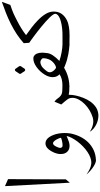

<svg xmlns="http://www.w3.org/2000/svg" viewBox="483 -1266 1099 2106"><g transform="rotate(-90 1033.0 -212.5)"><path d="M121.6 -674.3 119.1 -40.5 82.5 3.4 44.9 -708Z M548.3 -13.2Q526.9 -3.4 502.4 -0.5Q494.6 0.5 487.3 0.5Q472.2 0.5 454.3 -4.4Q436.5 -9.3 419.9 -26.9Q417.5 -30.3 415.3 -33.2Q413.1 -36.1 410.6 -40Q401.9 -54.7 398.9 -71.8Q397 -84.5 397 -98.1V-106.9Q398.4 -124.5 403.6 -142.8Q408.7 -161.1 417 -178.2Q428.7 -203.1 441.4 -220Q454.1 -236.8 467.3 -247.1Q489.7 -263.7 513.7 -263.7Q519 -263.7 524.4 -262.7Q550.8 -259.3 572.8 -234.9Q598.6 -205.1 615.2 -149.9Q619.6 -132.8 622.8 -114Q626 -95.2 627 -75.2Q627.4 -65.4 627.4 -55.2Q627.4 -44.9 626.7 -29.5Q626 -14.2 623 7.8L622.6 11.2Q611.3 66.4 587.2 116.2Q563 166 526.1 203.9Q489.3 241.7 439.5 264.9Q389.6 288.1 326.7 290H325.2Q315.4 290 298.3 283.4Q281.2 276.9 260 263.4Q238.8 250 216.1 230.5Q193.4 210.9 172.4 185.5Q205.1 209.5 233.9 222.2Q261.2 234.9 286.1 237.8Q294.9 239.3 303.7 239.3Q326.7 239.3 355.7 229.5Q384.8 219.7 417.2 198.5Q449.7 177.2 479.7 148.2Q509.8 119.1 533.4 87.9Q557.1 56.6 573.5 25.4Q589.8 -5.9 595.2 -31.7ZM574.7 -94.2V-95.2Q574.7 -97.2 573.2 -103Q571.8 -108.9 567.9 -118.4Q564 -127.9 558.3 -138.9Q552.7 -149.9 545.9 -159.2Q539.1 -168.5 531 -174.8Q522.9 -181.2 514.4 -180.9Q505.9 -180.7 496.8 -172.9Q487.8 -165 479 -146.5Q475.1 -138.2 470.9 -129.2Q466.8 -120.1 465.3 -111.3Q464.4 -107.4 464.4 -103.5Q464.4 -99.1 466.1 -92.8Q467.8 -86.4 476.6 -79.1Q483.9 -76.2 494.6 -76.2Q505.4 -76.2 516.8 -77.9Q528.3 -79.6 539.6 -82.3Q550.8 -85 559.3 -87.6Q567.9 -90.3 572.3 -92.3Q575.2 -93.8 575.2 -94.2Z M1143.6 -2.4Q1130.9 -2 1119.6 -2Q1103 -2 1084.2 -3.2Q1065.4 -4.4 1046.9 -8.8V-4.9Q1046.9 31.7 1038.1 70.8Q1029.3 110.4 1012.9 151.9Q996.6 193.4 971.9 228.5Q947.3 263.7 913.1 287.6Q878.9 311.5 834.5 315.9Q826.2 316.9 817.9 316.9Q799.8 316.9 775.6 312.3Q751.5 307.6 724.9 295.2Q698.2 282.7 676 263.9Q653.8 245.1 640.6 221.7Q662.6 236.3 683.1 244.9Q703.6 253.4 723.1 257.3Q739.3 260.7 755.4 260.7Q778.3 260.7 800.3 253.9Q841.3 241.2 878.4 218.5Q915.5 195.8 944.3 167.2Q973.1 138.7 991.5 106.4Q1009.8 74.2 1012.7 43Q1013.2 35.6 1013.2 28.8Q1013.2 17.1 1010.3 5.4Q1007.3 -6.3 998 -20.5Q988.8 -34.7 974.4 -50.8Q960 -66.9 940.4 -90.3Q948.2 -108.9 955.8 -127.7Q963.4 -146.5 971.2 -165Q986.8 -153.8 998.5 -140.6Q1010.3 -127.4 1019.5 -112.8Q1027.8 -104 1035.4 -98.1Q1043 -92.3 1050.3 -88.4Q1064.5 -81.1 1085.9 -79.6Q1103 -78.1 1128.9 -78.1H1142.6Q1143.1 -59.1 1143.1 -40.3Q1143.1 -21.5 1143.6 -2.4Z M1315.9 -598.6Q1318.4 -599.1 1320.3 -599.1Q1323.2 -599.1 1326.7 -597.2Q1330.1 -595.2 1333.3 -591.1Q1336.4 -586.9 1339.1 -582Q1341.8 -577.1 1344.7 -573.7Q1349.1 -567.4 1355 -559.6Q1360.8 -551.8 1362.8 -544.4V-542.5Q1362.8 -538.6 1360.6 -534.7Q1358.4 -530.8 1355.5 -526.9L1335.9 -498Q1333.5 -493.7 1330.3 -490.5Q1327.1 -487.3 1323.2 -486.8Q1321.3 -486.3 1319.3 -486.3Q1316.4 -486.3 1312.7 -488Q1309.1 -489.7 1305.4 -493.7Q1301.8 -497.6 1298.8 -502.7Q1295.9 -507.8 1293.9 -511.7Q1290 -518.1 1283.9 -525.6Q1277.8 -533.2 1276.4 -540.5Q1275.9 -542 1275.9 -543.9Q1275.9 -547.4 1278.1 -550.8Q1280.3 -554.2 1283.7 -558.1L1302.7 -587.4Q1305.2 -591.3 1308.6 -594.5Q1312 -597.7 1315.9 -598.6ZM1596.7 -0.5Q1575.7 -1.5 1548.3 -4.6Q1521 -7.8 1490.7 -13.4Q1460.4 -19 1429.4 -27.8Q1398.4 -36.6 1370.1 -48.3Q1363.3 -50.8 1356.7 -53.5Q1350.1 -56.2 1343.3 -59.6Q1312 -41 1283.7 -30Q1255.4 -19 1229 -12.7Q1202.6 -6.3 1178 -3.9Q1153.3 -1.5 1129.9 -0.5L1129.4 -78.1Q1139.2 -77.6 1147.9 -77.6Q1166 -77.6 1183.6 -79.3Q1201.2 -81.1 1217.5 -85.2Q1233.9 -89.4 1246.8 -95.7Q1259.8 -102.1 1272 -109.4L1266.1 -115.2Q1246.1 -137.2 1242.2 -164.1Q1240.2 -174.3 1240.2 -185.1Q1240.2 -201.2 1245.8 -223.1Q1251.5 -245.1 1267.8 -272Q1284.2 -298.8 1305.9 -322Q1327.6 -345.2 1352.8 -362.8Q1377.9 -380.4 1402.3 -389.2Q1422.9 -396.5 1441.9 -396.5Q1445.3 -396.5 1457.5 -395.5Q1469.7 -394.5 1484.6 -379.4Q1499.5 -364.3 1505.9 -334Q1508.8 -319.8 1508.8 -301.8Q1508.8 -280.8 1504.9 -254.4Q1504.9 -236.8 1498 -218.8Q1491.2 -200.7 1479.5 -182.6Q1467.8 -164.6 1451.9 -146.5Q1436 -128.4 1418 -111.3Q1441.9 -103 1466.8 -96.7Q1491.7 -90.3 1515.6 -86.2Q1539.6 -82 1560.8 -79.8Q1582 -77.6 1599.1 -77.1ZM1342.8 -147.9Q1354 -148.4 1367.4 -154.8Q1380.9 -161.1 1393.8 -171.9Q1406.7 -182.6 1418 -196.5Q1429.2 -210.4 1435.5 -226.6Q1447.8 -258.3 1447.8 -279.8Q1447.8 -280.3 1447.3 -291.5Q1446.8 -302.7 1426.3 -314Q1415.5 -319.8 1403.3 -319.8Q1388.7 -319.8 1364.7 -307.9Q1340.8 -295.9 1305.2 -248.5Q1293.9 -233.9 1293.9 -219.2Q1293.9 -218.3 1294.2 -210.2Q1294.4 -202.1 1301.8 -188.5Q1309.1 -174.8 1320.8 -164.1Q1332.5 -153.3 1342.8 -147.9Z M2032.7 -649.4Q2002 -639.2 1981 -631.3Q1960 -623.5 1941.4 -615.5Q1922.9 -607.4 1903.6 -597.7Q1884.3 -587.9 1857.4 -574.2Q1814.9 -552.7 1775.9 -528.6Q1736.8 -504.4 1701.2 -476.6Q1746.1 -445.3 1786.9 -413.8Q1827.6 -382.3 1860.8 -350.1Q1905.8 -307.1 1932.4 -263.7Q1959 -220.2 1959.5 -176.8V-171.9Q1959.5 -130.9 1942.6 -100.1Q1925.8 -69.3 1896 -47.9Q1864.3 -24.4 1826.7 -14.4Q1789.1 -4.4 1749 -1.5Q1722.2 0.5 1694.3 0.5Q1680.7 0.5 1666.5 0Q1645.5 -0.5 1625 -0.5Q1604.5 -0.5 1584 0V-77.1Q1586.4 -77.1 1597.4 -77.1Q1608.4 -77.1 1623.5 -77.1Q1638.7 -77.1 1656.2 -77.1Q1673.8 -77.1 1689 -77.1Q1704.1 -77.1 1715.3 -77.4Q1726.6 -77.6 1729 -77.6Q1777.3 -79.6 1815.2 -86.7Q1853 -93.8 1879.6 -104Q1906.2 -114.3 1920.4 -127.7Q1934.6 -141.1 1935.1 -156.2V-157.2Q1935.1 -167 1924.1 -182.9Q1913.1 -198.7 1894 -218.5Q1875 -238.3 1849.9 -260.7Q1824.7 -283.2 1797.4 -305.7Q1770 -328.1 1742.2 -349.9Q1714.4 -371.6 1689.9 -389.6Q1665.5 -407.7 1646.5 -421.4Q1627.4 -435.1 1617.2 -441.9L1612.8 -502Q1659.7 -543.9 1711.9 -578.4Q1764.2 -612.8 1822.8 -642.6Q1880.4 -671.9 1941.4 -696Q2002.4 -720.2 2066.4 -742.2Z"/></g></svg>

Font: Dima Niloofar
Style: Regular
Weight: 400
Designer: R.Balvardi
Foundry: Dima Software Group
Version: Version 3.00;November 13, 2018;FontCreator 11.5.0.2427 64-bi